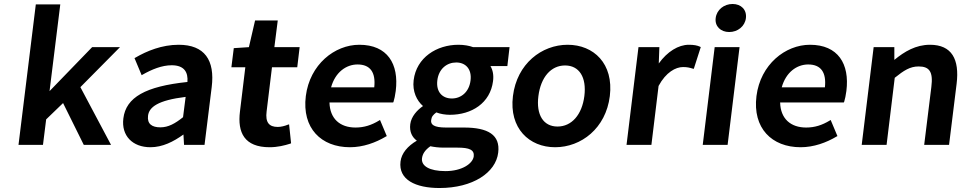

<svg xmlns="http://www.w3.org/2000/svg" viewBox="-20 -728 4858 965"><path d="M196 0 212 -128 297 -210 401 0H538L384 -290L583 -491H443L229 -270L283 -706H160L73 0Z M736 12C797 12 852 -16 902 -52L905 0H1008L1044 -290C1061 -426 1008 -503 878 -503C794 -503 718 -472 660 -438L656 -436L692 -350L697 -353C743 -379 793 -400 843 -400C907 -400 926 -364 922 -316C712 -294 613 -239 600 -133C589 -46 646 12 736 12ZM913 -241 900 -139C860 -107 826 -88 786 -88C744 -88 719 -105 724 -146C729 -190 774 -224 913 -241Z M1335 12C1375 12 1411 3 1439 -6L1443 -8L1433 -103L1426 -101C1412 -95 1392 -90 1376 -90C1332 -90 1313 -113 1320 -168L1347 -390H1474L1486 -491H1359L1376 -625H1262L1231 -491L1155 -486L1143 -390H1213L1186 -167C1173 -62 1208 12 1335 12Z M1739 12C1805 12 1868 -11 1920 -42L1924 -44L1890 -125L1885 -122C1847 -99 1810 -87 1767 -87C1689 -87 1638 -131 1636 -213H1956L1958 -217C1962 -229 1966 -249 1969 -271C1986 -407 1927 -503 1786 -503C1662 -503 1537 -404 1517 -245C1497 -84 1594 12 1739 12ZM1777 -404C1842 -404 1869 -363 1861 -289H1644C1665 -365 1720 -404 1777 -404Z M2143 7C2162 11 2184 14 2211 14H2280C2339 14 2365 25 2361 58C2356 95 2301 132 2219 132C2138 132 2096 106 2101 67C2104 46 2115 27 2143 7ZM2189 217C2356 217 2472 140 2484 39C2495 -50 2433 -87 2312 -87H2222C2160 -87 2144 -102 2147 -124C2149 -142 2157 -151 2173 -163C2193 -155 2219 -151 2241 -151C2351 -151 2444 -210 2458 -320C2462 -350 2457 -376 2445 -396H2530L2541 -491H2358C2339 -498 2313 -503 2284 -503C2175 -503 2073 -439 2059 -325C2052 -268 2075 -222 2106 -195C2077 -175 2047 -143 2042 -104C2037 -65 2052 -38 2075 -21C2029 6 1998 42 1993 84C1982 175 2068 217 2189 217ZM2178 -324C2185 -382 2226 -414 2273 -414C2320 -414 2352 -381 2345 -324C2338 -265 2297 -233 2251 -233C2204 -233 2171 -265 2178 -324Z M2770 12C2901 12 3025 -83 3045 -245C3065 -408 2964 -503 2833 -503C2703 -503 2578 -408 2558 -245C2538 -83 2640 12 2770 12ZM2820 -399C2891 -399 2929 -340 2917 -245C2905 -151 2853 -92 2782 -92C2711 -92 2674 -151 2686 -245C2698 -340 2749 -399 2820 -399Z M3254 0 3290 -296C3327 -365 3376 -391 3413 -391C3434 -391 3446 -388 3462 -383L3467 -382L3502 -491L3499 -493C3484 -500 3467 -503 3442 -503C3390 -503 3334 -469 3291 -409L3294 -491H3189L3129 0Z M3729 -637C3734 -679 3705 -708 3662 -708C3619 -708 3582 -679 3577 -637C3572 -596 3602 -567 3645 -567C3688 -567 3724 -596 3729 -637ZM3637 0 3697 -491H3572L3512 0Z M4004 12C4070 12 4133 -11 4185 -42L4189 -44L4155 -125L4150 -122C4112 -99 4075 -87 4032 -87C3954 -87 3903 -131 3901 -213H4221L4223 -217C4227 -229 4231 -249 4234 -271C4251 -407 4192 -503 4051 -503C3927 -503 3802 -404 3782 -245C3762 -84 3859 12 4004 12ZM4042 -404C4107 -404 4134 -363 4126 -289H3909C3930 -365 3985 -404 4042 -404Z M4436 0 4477 -337C4523 -374 4554 -394 4597 -394C4650 -394 4671 -369 4661 -291L4625 0H4750L4788 -307C4803 -430 4764 -503 4654 -503C4583 -503 4526 -469 4475 -427V-491H4371L4311 0Z"/></svg>

Font: Falling Sky
Style: MedObl
Weight: 500
Designer: Paul D. Hunt
Foundry: Adobe Systems Incorporated
Version: Version 1.02